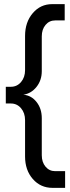

<svg xmlns="http://www.w3.org/2000/svg" viewBox="-20 -700 334 920"><path d="M231.9 200.2Q174.3 200.2 137.2 157.7Q100.1 115.2 100.1 49.8V-124Q100.1 -158.7 80.8 -181.4Q61.5 -204.1 32.2 -204.1H7.8V-284.2H32.2Q61.5 -284.2 80.8 -306.9Q100.1 -329.6 100.1 -363.8V-527.8Q100.1 -593.8 137 -637Q173.8 -680.2 230 -680.2H290V-602.1H244.1Q216.3 -602.1 198.2 -580.6Q180.2 -559.1 180.2 -525.9V-358.9Q180.2 -315.4 155 -283.7Q129.9 -252 91.8 -246.1Q129.9 -243.2 155 -211.4Q180.2 -179.7 180.2 -133.8V43.9Q180.2 77.1 198.2 98.6Q216.3 120.1 244.1 120.1H292V200.2Z"/></svg>

Font: Apfel Grotezk
Style: Regular
Weight: 400
Designer: Luigi Gorlero
Foundry: © 2023, Luigi Gorlero & Collletttivo
Version: Version 2.000;Glyphs 3.2 (3217)